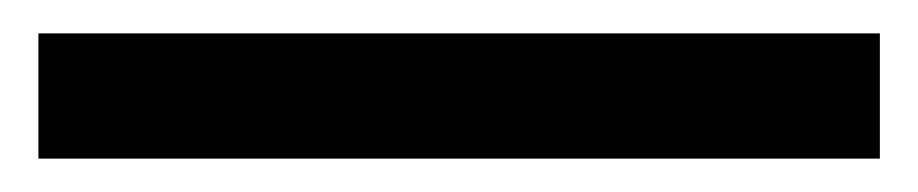

<svg xmlns="http://www.w3.org/2000/svg" viewBox="-20 75 550 115"><path d="M3 170V95H507V170Z"/></svg>

Font: Share
Style: Regular
Weight: 400
Designer: Ralph du Carrois
Version: Version 1.002